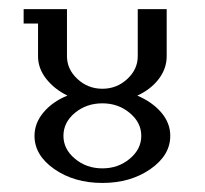

<svg xmlns="http://www.w3.org/2000/svg" viewBox="-20 -404 452 424"><path d="M32.2 -352.1V-383.8H127.9V-279.8Q127.9 -251 151.1 -229.5Q174.3 -208 206.1 -208Q237.8 -208 261 -229.5Q284.2 -251 284.2 -279.8V-383.8H348.1V-279.8Q348.1 -252.4 330.3 -229.2Q312.5 -206.1 283.2 -192.9Q316.4 -178.7 336.2 -155.5Q356 -132.3 356 -104Q356 -61 312 -30.5Q268.1 0 206.1 0Q144 0 100.1 -30.5Q56.2 -61 56.2 -104Q56.2 -132.3 76.2 -156Q96.2 -179.7 128.9 -192.9Q100.1 -207 82 -230Q64 -252.9 64 -279.8V-352.1ZM120.1 -104Q120.1 -74.7 145.5 -53.5Q170.9 -32.2 206.1 -32.2Q241.2 -32.2 266.6 -53.5Q292 -74.7 292 -104Q292 -133.3 266.6 -154.5Q241.2 -175.8 206.1 -175.8Q170.9 -175.8 145.5 -154.8Q120.1 -133.8 120.1 -104Z"/></svg>

Font: Gawaa
Style: Regular
Weight: 400
Designer: T. Christopher White
Version: Version 1.0